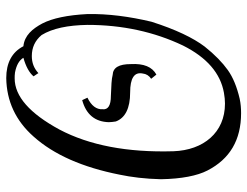

<svg xmlns="http://www.w3.org/2000/svg" viewBox="-110 -687 807 627"><g transform="rotate(-90 293.5 -373.5)"><path d="M561.1 -491.4C557.7 -556.6 547.4 -605.7 530.3 -638.9C513.1 -670.9 491.4 -697.1 456 -700.6C436.6 -738.3 401.1 -756.6 352 -756.6C276.6 -755.4 212.6 -725.7 161.1 -667.4C101.7 -601.1 60.6 -507.4 36.6 -386.3C28.6 -348.6 22.9 -302.9 21.7 -251.4C22.9 -184 33.1 -132.6 50.3 -99.4C88 -26.3 149.7 10.3 237.7 10.3C252.6 10.3 268.6 9.1 284.6 5.7C323.4 -3.4 354.3 -16 378.3 -33.1C402.3 -50.3 428.6 -75.4 454.9 -108.6C483.4 -146.3 510.9 -203.4 536 -282.3C553.1 -354.3 562.3 -424 561.1 -491.4ZM525.7 -491.4C525.7 -377.1 502.9 -273.1 458.3 -179.4C419.4 -101.7 368 -57.1 304 -45.7C291.4 -43.4 278.9 -42.3 268.6 -42.3C173.7 -42.3 116.6 -113.1 113.1 -210.3C108.6 -361.1 132.6 -485.7 184 -582.9C236.6 -680 292.6 -729.1 350.9 -729.1C356.6 -729.1 363.4 -729.1 370.3 -728C394.3 -723.4 410.3 -714.3 418.3 -700.6C389.7 -692.6 369.1 -681.1 357.7 -667.4C365.7 -656 369.1 -650.3 368 -651.4C384 -666.3 402.3 -673.1 424 -673.1C451.4 -673.1 474.3 -662.9 492.6 -641.1C514.3 -605.7 524.6 -555.4 525.7 -491.4ZM397.7 -349.7C397.7 -388.6 386.3 -408 362.3 -409.1C349.7 -412.6 326.9 -413.7 293.7 -414.9C262.9 -414.9 248 -424 250.3 -442.3C249.1 -461.7 261.7 -478.9 288 -491.4L280 -508.6C233.1 -496 209.1 -466.3 208 -421.7C208 -414.9 209.1 -406.9 210.3 -398.9C221.7 -368 253.7 -352 305.1 -352C352 -352 372.6 -338.3 366.9 -310.9C365.7 -299.4 360 -290.3 349.7 -283.4L363.4 -266.3C388.6 -280 400 -307.4 397.7 -349.7Z"/></g></svg>

Font: GFS Goschen
Style: Italic
Weight: 400
Designer: George D. Matthiopoulos
Foundry: George D. Matthiopoulos
Version: Fontographer 4.7 9/28/09 FG4M≠0000002248